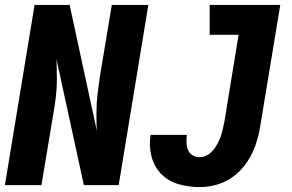

<svg xmlns="http://www.w3.org/2000/svg" viewBox="-20 -755 1192 783"><path d="M794 8Q831 8 868 -3Q905 -14 936.5 -39Q968 -64 989.5 -97Q1011 -130 1023 -166Q1035 -202 1041 -239L1123 -735H835V-613H953L895 -258Q891 -240 887 -222Q883 -204 875.5 -186.5Q868 -169 857 -152.5Q846 -136 829.5 -125Q813 -114 794 -114Q778 -114 765 -122Q752 -130 746.5 -144Q741 -158 740.5 -174Q740 -190 742 -205H594Q587 -161 597.5 -118.5Q608 -76 637 -46Q666 -16 708 -4Q750 8 794 8ZM0 0H149L198 -294Q204 -328 208 -362Q212 -396 212 -429.5Q212 -463 211 -497L210 -515L322 0H464L585 -735H436L387 -441Q382 -407 378 -373Q374 -339 373.5 -305.5Q373 -272 374 -238L375 -221L264 -735H121Z"/></svg>

Font: Iosevka Sparkle Heavy Oblique
Style: Regular
Weight: 900
Italic angle: -9°
Designer: Belleve Invis
Foundry: Belleve Invis
Version: Version 4.5.0; ttfautohint (v1.8.3)